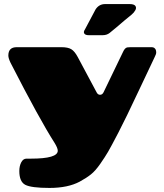

<svg xmlns="http://www.w3.org/2000/svg" viewBox="-20 -741 808 944"><path d="M398 -597 450 -695Q467 -721 497 -721H617Q639 -721 645.5 -712Q652 -703 645.5 -691Q639 -679 627 -669Q615 -659 594 -642Q549 -603 519 -579Q505 -568 485 -568H416Q400 -568 394.5 -576Q389 -584 398 -597ZM132 39Q264 39 264 0Q264 -13 248 -39Q175 -153 32 -432Q21 -455 21 -468Q21 -509 62 -509H282Q314 -509 330.5 -499Q347 -489 362 -461L455 -287Q461 -275 472 -275Q483 -275 489 -287L585 -486Q594 -506 606 -508Q610 -508 621 -509H726Q740 -509 746 -496Q748 -490 748 -482.5Q748 -475 740.5 -460.5Q733 -446 665 -301Q597 -156 561.5 -88Q526 -20 511.5 5Q497 30 473 64.5Q449 99 427 116.5Q405 134 372 152Q314 183 223.5 183Q133 183 104 167.5Q75 152 75 100Q75 75 84.5 57Q94 39 110 39Z"/></svg>

Font: Chango
Style: Regular
Weight: 400
Designer: Manuel Lupez
Foundry: Fontstage
Version: Version 1.001